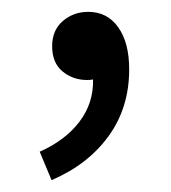

<svg xmlns="http://www.w3.org/2000/svg" viewBox="-20 -134 289 324"><path d="M67 170 47 122Q90 103 114 71.5Q138 40 137 0Q134 1 127 1Q103 1 85.5 -13.5Q68 -28 68 -56Q68 -83 86 -98.5Q104 -114 129 -114Q161 -114 179.5 -88Q198 -62 198 -17Q198 48 163 96Q128 144 67 170Z"/></svg>

Font: Processing Sans Pro
Style: Regular
Weight: 400
Designer: Paul D. Hunt
Foundry: Adobe Systems Incorporated
Version: Version 2.020;PS 2.000;hotconv 1.0.86;makeotf.lib2.5.63406